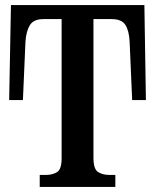

<svg xmlns="http://www.w3.org/2000/svg" viewBox="-20 -734 610 754"><path d="M136 0V-47H160Q186 -47 204 -58Q222 -69 222 -113V-659H151Q112 -659 97.5 -635.5Q83 -612 80 -571L70 -341H16L23 -714H547L553 -341H499L489 -571Q487 -613 472.5 -636Q458 -659 418 -659H347V-115Q347 -70 365 -58.5Q383 -47 410 -47H433V0Z"/></svg>

Font: Noto Serif Condensed SemiBold
Style: Regular
Weight: 600
Width: 3
Designer: Monotype Design Team
Foundry: Monotype Imaging Inc.
Version: Version 2.013